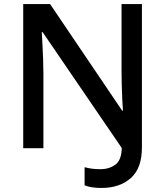

<svg xmlns="http://www.w3.org/2000/svg" viewBox="-20 -734 818 951"><path d="M482 197Q455 197 434.5 193.5Q414 190 399 184V94Q416 99 435.5 101.5Q455 104 477 104Q521 104 551.5 81.5Q582 59 583 -1L191 -575H187Q188 -553 190 -517.5Q192 -482 193.5 -442.5Q195 -403 195 -370V0H95V-714H228L585 -186H589Q587 -210 585.5 -244Q584 -278 583 -315Q582 -352 582 -385V-714H683V-4Q683 99 628 148Q573 197 482 197Z"/></svg>

Font: Noto Sans Thaana Medium
Style: Regular
Weight: 500
Designer: David Williams
Foundry: Google Inc.
Version: Version 3.001; ttfautohint (v1.8.4.7-5d5b)